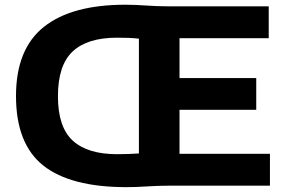

<svg xmlns="http://www.w3.org/2000/svg" viewBox="-20 -766 1174 792"><path d="M502 6Q271 6 158.5 -83.2Q46 -172.5 46 -370Q46 -563.5 160.8 -655Q275.5 -746.5 497 -746.5Q538 -746.5 583 -743.2Q628 -740 670 -740H1088.5V-608.5H720.5V-444H1037V-313H720.5V-131.5H1093.5V0H672.5Q632 0 586.2 3Q540.5 6 502 6ZM463 -130Q487.5 -130 510.5 -130.8Q533.5 -131.5 553 -133V-606.5Q530.5 -609 508.5 -609.8Q486.5 -610.5 462 -610.5Q340.5 -610.5 279.8 -553.8Q219 -497 219 -369Q219 -242 280 -186Q341 -130 463 -130Z"/></svg>

Font: Encode Sans SmExp
Style: Bold
Weight: 700
Width: 6
Designer: Multiple Designers
Foundry: Impallari Type
Version: Version 3.002; ttfautohint (v1.8.3) -l 8 -r 50 -G 200 -x 14 